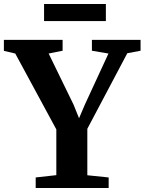

<svg xmlns="http://www.w3.org/2000/svg" viewBox="-38 -943 726 963"><path d="M244.5 -64.5V-294L38.5 -674.5L-18.5 -688V-743H276V-688.5L206 -674.5L331 -418L358.5 -350L387.5 -418L506 -674.5L423 -688.5V-743H667V-688.5L600.5 -676L400 -297V-64L507 -53V0H141V-53ZM493 -923V-837.5H183V-923Z"/></svg>

Font: Merriweather Text Regular
Style: Bold
Weight: 700
Designer: Eben Sorkin
Foundry: Eben Sorkin
Version: Version 2.100; ttfautohint (v1.7.19-72a1) -l 8 -r 50 -G 200 